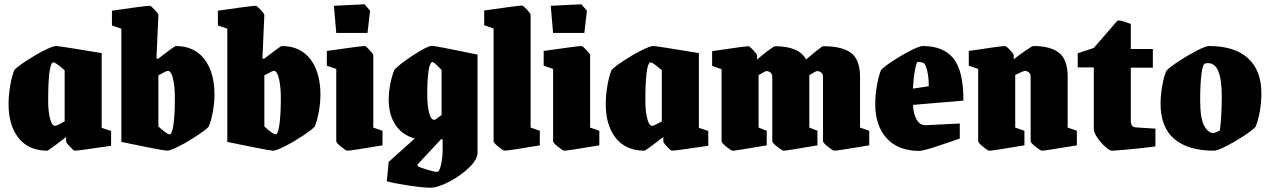

<svg xmlns="http://www.w3.org/2000/svg" viewBox="-20 -691 5933 897"><path d="M20 -205Q20 -248 28 -292.5Q36 -337 47 -364Q61 -379 102.5 -406.5Q144 -434 185.5 -455Q227 -476 242 -476Q257 -476 455 -443V-94L499 -79V-10Q346 13 329 13Q324 13 306.5 -5.5Q289 -24 289 -30V-51Q266 -33 235 -10Q204 13 201 13Q114 13 67 -46Q20 -105 20 -205ZM282 -124V-363Q234 -405 226 -399Q205 -384 205 -220Q205 -173 213.5 -138Q222 -103 238 -103Q244 -103 282 -124Z M547 -28V-557L503 -572V-641Q543 -647 605.5 -655.5Q668 -664 680 -664Q685 -664 702.5 -645.5Q720 -627 720 -621L711 -418L718 -416Q796 -476 801 -476Q888 -476 935 -414.5Q982 -353 982 -249Q982 -209 974 -166.5Q966 -124 955 -99Q941 -84 899.5 -56.5Q858 -29 816.5 -8Q775 13 760 13Q751 13 674.5 -2Q598 -17 547 -28ZM797 -234Q797 -285 788.5 -322.5Q780 -360 764 -360Q758 -360 720 -339V-100Q768 -56 777 -65Q786 -73 791.5 -117Q797 -161 797 -234Z M1042 -28V-557L998 -572V-641Q1038 -647 1100.5 -655.5Q1163 -664 1175 -664Q1180 -664 1197.5 -645.5Q1215 -627 1215 -621L1206 -418L1213 -416Q1291 -476 1296 -476Q1383 -476 1430 -414.5Q1477 -353 1477 -249Q1477 -209 1469 -166.5Q1461 -124 1450 -99Q1436 -84 1394.5 -56.5Q1353 -29 1311.5 -8Q1270 13 1255 13Q1246 13 1169.5 -2Q1093 -17 1042 -28ZM1292 -234Q1292 -285 1283.5 -322.5Q1275 -360 1259 -360Q1253 -360 1215 -339V-100Q1263 -56 1272 -65Q1281 -73 1286.5 -117Q1292 -161 1292 -234Z M1551 -31V-369L1507 -384V-453Q1667 -476 1684 -476Q1689 -476 1706.5 -457.5Q1724 -439 1724 -433V-95L1767 -80V-12Q1619 13 1603 13Q1596 13 1573.5 -5.5Q1551 -24 1551 -31ZM1540 -664 1683 -671 1709 -641 1697 -537H1551Z M1787 156 1796 65 1918 -44Q1859 -60 1827.5 -107.5Q1796 -155 1796 -225Q1796 -262 1804 -301.5Q1812 -341 1823 -365Q1843 -389 1910.5 -433Q1978 -477 1998 -477Q2013 -477 2211 -436V22Q2211 54 2171 92.5Q2131 131 2077.5 158.5Q2024 186 1992 186Q1957 186 1888 175.5Q1819 165 1787 156ZM2043 -154V-364Q2005 -405 1998 -401Q1987 -395 1981.5 -356Q1976 -317 1976 -250Q1976 -198 1984.5 -164.5Q1993 -131 2009 -131Q2015 -131 2043 -154ZM2048 6V-39L2042 -42L2016 -14Q2004 -2 1931 77V85Q1940 91 1975 101.5Q2010 112 2022 112Q2033 112 2040.5 78.5Q2048 45 2048 6Z M2286 -31V-558L2242 -573V-642Q2402 -665 2419 -665Q2424 -665 2441.5 -646.5Q2459 -628 2459 -622V-95L2502 -80V-12Q2354 13 2338 13Q2331 13 2308.5 -5.5Q2286 -24 2286 -31Z M2564 -31V-369L2520 -384V-453Q2680 -476 2697 -476Q2702 -476 2719.5 -457.5Q2737 -439 2737 -433V-95L2780 -80V-12Q2632 13 2616 13Q2609 13 2586.5 -5.5Q2564 -24 2564 -31ZM2553 -664 2696 -671 2722 -641 2710 -537H2564Z M2810 -205Q2810 -248 2818 -292.5Q2826 -337 2837 -364Q2851 -379 2892.5 -406.5Q2934 -434 2975.5 -455Q3017 -476 3032 -476Q3047 -476 3245 -443V-94L3289 -79V-10Q3136 13 3119 13Q3114 13 3096.5 -5.5Q3079 -24 3079 -30V-51Q3056 -33 3025 -10Q2994 13 2991 13Q2904 13 2857 -46Q2810 -105 2810 -205ZM3072 -124V-363Q3024 -405 3016 -399Q2995 -384 2995 -220Q2995 -173 3003.5 -138Q3012 -103 3028 -103Q3034 -103 3072 -124Z M3351 -31V-368L3307 -383V-452Q3460 -475 3477 -475Q3482 -475 3499.5 -456.5Q3517 -438 3517 -432V-413Q3542 -435 3569 -455Q3596 -475 3601 -475Q3713 -475 3746 -413Q3818 -475 3826 -475Q3915 -475 3956.5 -443.5Q3998 -412 3998 -332V-95L4041 -80V-12Q3892 13 3878 13Q3871 13 3848 -5.5Q3825 -24 3825 -31V-330Q3825 -346 3816 -352.5Q3807 -359 3797 -359Q3793 -359 3761 -340V-95L3799 -80V-12Q3655 13 3641 13Q3634 13 3611 -5.5Q3588 -24 3588 -31V-330Q3588 -346 3579 -352.5Q3570 -359 3560 -359Q3556 -359 3524 -340V-95L3562 -80V-12Q3418 13 3403 13Q3396 13 3373.5 -5.5Q3351 -24 3351 -31Z M4069 -204Q4069 -247 4077 -292Q4085 -337 4096 -364Q4110 -379 4151.5 -406.5Q4193 -434 4234.5 -455Q4276 -476 4291 -476Q4387 -476 4434 -418.5Q4481 -361 4481 -221L4246 -201Q4246 -163 4261 -134.5Q4276 -106 4304 -106L4464 -114V-44Q4429 -31 4360.5 -8.5Q4292 14 4276 14Q4176 14 4122.5 -45Q4069 -104 4069 -204ZM4319 -288Q4319 -329 4312 -359.5Q4305 -390 4295 -397Q4291 -399 4281.5 -400.5Q4272 -402 4268 -402Q4262 -402 4255 -366Q4248 -330 4245 -277Z M4550 -31V-369L4506 -384V-453Q4659 -476 4676 -476Q4681 -476 4698.5 -457.5Q4716 -439 4716 -433V-414Q4741 -434 4771.5 -455Q4802 -476 4808 -476Q4888 -476 4928 -444Q4968 -412 4968 -333V-95L5011 -80V-12Q4862 13 4848 13Q4841 13 4818 -5.5Q4795 -24 4795 -31V-331Q4795 -347 4786 -353.5Q4777 -360 4767 -360Q4763 -360 4723 -341V-95L4766 -80V-12Q4618 13 4602 13Q4595 13 4572.5 -5.5Q4550 -24 4550 -31Z M5090 -88V-376H5015V-442L5090 -467L5200 -594Q5208 -600 5263 -579V-462H5366V-375H5263V-129Q5263 -111 5269 -104Q5275 -97 5285 -96L5378 -90V-7Q5327 0 5258 6.5Q5189 13 5174 13Q5164 13 5143.5 -5.5Q5123 -24 5106.5 -48Q5090 -72 5090 -88Z M5402 -207Q5402 -247 5410 -291Q5418 -335 5429 -360Q5443 -376 5485.5 -404Q5528 -432 5570.5 -454Q5613 -476 5628 -476Q5748 -476 5810.5 -419Q5873 -362 5873 -255Q5873 -209 5865 -167Q5857 -125 5846 -99Q5832 -83 5791 -56Q5750 -29 5708.5 -8Q5667 13 5652 13Q5531 13 5466.5 -41.5Q5402 -96 5402 -207ZM5679 -81Q5688 -149 5688 -240Q5688 -396 5625 -396Q5615 -396 5609 -394Q5599 -391 5593 -344Q5587 -297 5587 -222Q5587 -139 5605.5 -104Q5624 -69 5651 -69Z"/></svg>

Font: Grenze Black
Style: Regular
Weight: 900
Designer: Renata Polastri
Foundry: Omnibus-Type
Version: Version 1.002; ttfautohint (v1.8)